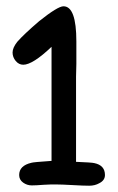

<svg xmlns="http://www.w3.org/2000/svg" viewBox="-20 -591 374 611"><path d="M264 0Q255 0 241.5 -0.5Q228 -1 211 -2Q194 -3 180.5 -3.5Q167 -4 159 -4Q152 -4 142.5 -4Q133 -4 120 -3Q107 -2 97.5 -1.5Q88 -1 81 -1Q66 -1 53.5 -10Q41 -19 41 -34Q41 -64 80 -73Q85 -75 144 -79V-442Q84 -385 54 -385Q40 -385 30 -397Q20 -409 20 -424Q20 -439 35 -458Q56 -482 105 -524Q164 -571 182 -571Q223 -571 223 -459V-388Q222 -365 222 -347Q222 -329 222 -317V-76Q248 -75 262 -74Q276 -73 280 -72Q314 -65 314 -34Q314 -17 296 -8Q282 0 264 0Z"/></svg>

Font: Dongol
Style: Regular
Weight: 400
Designer: Abdo Mohamed and Ibrahim Hamdi
Foundry: Protype Foundry
Version: Version 1.000;hotconv 1.0.109;makeotfexe 2.5.65596